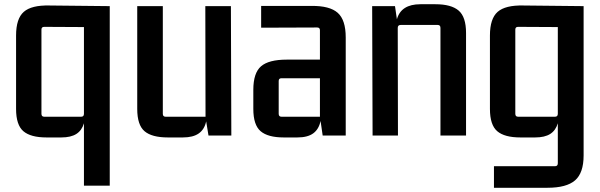

<svg xmlns="http://www.w3.org/2000/svg" viewBox="-20 -641 2836 908"><path d="M499 -612V237H377V-58Q367 -24 341 -7.5Q315 9 270 9H200Q125 9 90.5 -20.5Q56 -50 56 -126V-473Q56 -553 92.5 -585Q129 -617 214 -615ZM189 -89H364Q377 -89 377 -103V-513L189 -514Q176 -514 176 -501V-103Q176 -89 189 -89Z M774 9Q698 9 663.5 -20.5Q629 -50 629 -126V-612H750V-103Q750 -89 763 -89H952L951 -612H1072L1074 0H966L955 -67Q947 -29 920 -10Q893 9 845 9Z M1322 9Q1247 9 1212.5 -20.5Q1178 -50 1178 -126V-216Q1178 -296 1214.5 -327.5Q1251 -359 1336 -359H1493V-498Q1493 -511 1480 -511L1215 -510V-613H1453Q1539 -614 1577 -580.5Q1615 -547 1615 -464V0H1506L1496 -69Q1488 -30 1461.5 -10.5Q1435 9 1386 9ZM1493 -89V-271H1311Q1298 -271 1298 -258V-103Q1298 -89 1311 -89Z M2039 -621Q2114 -621 2149 -591Q2184 -561 2184 -485V0H2063V-509Q2063 -523 2050 -523H1875Q1861 -523 1861 -509L1862 0H1742L1740 -612H1848L1857 -550Q1877 -621 1968 -621Z M2618 131V-58Q2608 -24 2582 -7.5Q2556 9 2511 9H2441Q2366 9 2331.5 -20.5Q2297 -50 2297 -126V-473Q2297 -553 2333.5 -585Q2370 -617 2455 -615L2740 -612V94Q2740 177 2699.5 212Q2659 247 2569 247H2316V145H2605Q2618 145 2618 131ZM2430 -89H2605Q2618 -89 2618 -103V-513L2430 -514Q2417 -514 2417 -501V-103Q2417 -89 2430 -89Z"/></svg>

Font: Kdam Thmor Pro
Style: Regular
Weight: 400
Designer: Sovichet Tep, Longdey Hak
Foundry: Anagata Design
Version: Version 1.003; ttfautohint (v1.8.4.7-5d5b)